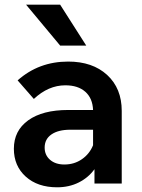

<svg xmlns="http://www.w3.org/2000/svg" viewBox="-20 -781 603 817"><path d="M223 16Q140 16 89.5 -29.5Q39 -75 39 -148Q39 -225 100 -269Q161 -313 270 -313H376Q374 -363 343 -390.5Q312 -418 258 -418Q186 -418 124 -360L55 -439Q145 -519 270 -519Q374 -519 436 -462Q498 -405 498 -309V0H382V-61Q356 -25 315 -4.5Q274 16 223 16ZM254 -81Q296 -81 328.5 -103.5Q361 -126 376 -163V-229H279Q228 -229 199 -209Q170 -189 170 -153Q170 -121 193 -101Q216 -81 254 -81ZM236 -587 91 -761H236L347 -587Z"/></svg>

Font: Wix Madefor Text
Style: Bold
Weight: 700
Designer: Dalton Maag Ltd
Foundry: Dalton Maag Ltd
Version: Version 3.100